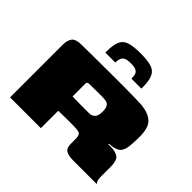

<svg xmlns="http://www.w3.org/2000/svg" viewBox="-155 -826 1006 1006"><g transform="rotate(45 347.5 -323.5)"><path d="M338 -130Q338 -130 324.5 -130Q311 -130 293.5 -129.5Q276 -129 263 -129V0H35V-392Q35 -421 48 -440.5Q61 -460 109 -460Q124 -460 158.5 -460.5Q193 -461 238 -461Q283 -461 332 -461.5Q381 -462 425.5 -461.5Q470 -461 502.5 -460.5Q535 -460 548 -459Q603 -454 632 -428Q661 -402 661 -337Q661 -274 655.5 -249Q650 -224 635 -211Q626 -204 609.5 -199.5Q593 -195 573 -195V-190Q582 -190 593 -190Q604 -190 612 -189Q650 -182 657.5 -161Q665 -140 665 -116V-46Q665 -21 670.5 -11Q676 -1 677 0H504Q470 0 451 -10Q432 -20 432 -51V-88Q432 -119 418.5 -124.5Q405 -130 371 -130ZM263 -235Q270 -235 287.5 -234.5Q305 -234 325.5 -234Q346 -234 363.5 -234Q381 -234 388 -234Q405 -234 418 -246Q431 -258 431 -291Q431 -314 423.5 -327Q416 -340 399 -342Q389 -344 371 -344Q353 -344 333.5 -344Q314 -344 298 -343.5Q282 -343 275 -343Q274 -343 268.5 -341Q263 -339 263 -330ZM222 -519V-528Q222 -579 234.5 -604.5Q247 -630 276.5 -638.5Q306 -647 356 -647Q406 -647 435 -638.5Q464 -630 476.5 -604.5Q489 -579 489 -528V-519H415V-526Q415 -540 411 -551Q407 -562 394.5 -568Q382 -574 356 -574Q331 -574 318.5 -568Q306 -562 301.5 -551.5Q297 -541 296 -527V-519Z"/></g></svg>

Font: Genos Black
Style: Regular
Weight: 900
Designer: Robert E. Leuschke
Foundry: Robert E. Leuschke
Version: Version 1.010